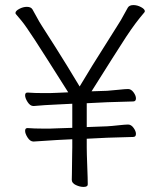

<svg xmlns="http://www.w3.org/2000/svg" viewBox="-20 -728 640 757"><path d="M403 -185 322 -181V-146Q322 -137 322.5 -116.5Q323 -96 324 -72.5Q325 -49 325.5 -29.5Q326 -10 326 -1Q326 9 309 9Q295 9 279 1.5Q263 -6 263 -19Q263 -25 263.5 -42Q264 -59 264 -80Q264 -101 264.5 -119.5Q265 -138 265 -147V-179L205 -176L113 -170H112Q99 -170 89 -185.5Q79 -201 79 -212Q79 -223 88 -223H90Q102 -222 117.5 -221.5Q133 -221 149 -221Q163 -221 177 -221Q191 -221 204 -222L265 -224V-319L205 -316Q182 -315 157.5 -313.5Q133 -312 113 -310H112Q99 -310 89 -325.5Q79 -341 79 -352Q79 -363 88 -363H90Q102 -362 117.5 -361.5Q133 -361 149 -361Q163 -361 177 -361Q191 -361 204 -362L249 -364Q200 -441 168.5 -491Q137 -541 117.5 -570.5Q98 -600 86 -617.5Q74 -635 64.5 -646.5Q55 -658 43 -672Q41 -674 41 -677Q41 -685 56 -693Q71 -701 86 -701Q102 -701 108 -691Q117 -676 125.5 -659.5Q134 -643 147 -623Q177 -577 200 -540Q223 -503 245.5 -467Q268 -431 294 -387Q321 -432 344 -469.5Q367 -507 391.5 -545Q416 -583 445 -630Q458 -650 466.5 -666.5Q475 -683 484 -698Q490 -708 506 -708Q521 -708 536 -700Q551 -692 551 -684Q551 -681 549 -679Q531 -658 514.5 -636Q498 -614 476.5 -581.5Q455 -549 423 -498Q391 -447 341 -368L402 -370Q419 -371 446.5 -374Q474 -377 485 -377Q497 -377 506.5 -364Q516 -351 516 -340Q516 -328 505 -328L403 -325L322 -321V-227L402 -230Q420 -231 447 -234Q474 -237 485 -237Q497 -237 506.5 -224Q516 -211 516 -200Q516 -188 505 -188Z"/></svg>

Font: Moon Stars Kai T Light
Style: Regular
Weight: 300
Designer: GuiWonder
Version: Version 1.101